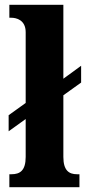

<svg xmlns="http://www.w3.org/2000/svg" viewBox="-20 -780 360 800"><path d="M19 0H311V-54H301C268 -54 244 -69 244 -126V-383L318 -436V-506L244 -452V-760H19V-706H28C46 -706 87 -698 87 -646V-351L16 -300V-233L87 -284V-126C87 -69 63 -54 28 -54H19Z"/></svg>

Font: Noto Serif Sinhala Condensed ExtraBold
Style: Regular
Weight: 800
Width: 3
Designer: Jelle Bosma - Monotype Design Team
Foundry: Monotype Imaging Inc.
Version: Version 2.007